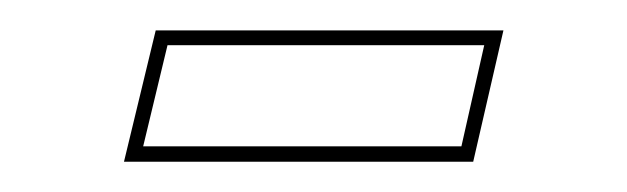

<svg xmlns="http://www.w3.org/2000/svg" viewBox="-20 -525 415 127"><path d="M62 -418 83 -504.9H313L293 -418ZM74.7 -428.2H285.2L300.3 -495.1H90.8Z"/></svg>

Font: Linux Biolinum Outline O
Style: Bold
Weight: 700
Designer: Philipp H. Poll
Foundry: Philipp H. Poll
Version: Version 0.9.2